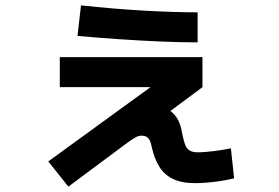

<svg xmlns="http://www.w3.org/2000/svg" viewBox="-20 -641 1040 716"><path d="M235 55 160 -39 610 -366 621 -316H203V-428H735V-316L520 -156L460 -169Q462 -205 485.5 -225.5Q509 -246 546 -246Q579 -246 602 -235Q625 -224 639.5 -201.5Q654 -179 659 -145Q664 -120 669.5 -104Q675 -88 686 -80.5Q697 -73 718 -73Q732 -73 754 -75Q776 -77 799.5 -80.5Q823 -84 841 -88L853 24Q829 30 802.5 34Q776 38 752 40Q728 42 708 42Q657 42 624.5 26Q592 10 574 -19.5Q556 -49 547 -88Q544 -103 540 -113.5Q536 -124 528.5 -129.5Q521 -135 507 -135Q497 -135 486 -129Q475 -123 454 -108ZM717 -483Q658 -483 584 -486Q510 -489 429 -494.5Q348 -500 269 -507L282 -621Q401 -608 514.5 -601.5Q628 -595 717 -595Z"/></svg>

Font: M PLUS 1 Code
Style: Regular
Weight: 400
Designer: Coji Morishita
Foundry: UNDERFOREST DESIGN
Version: Version 1.005